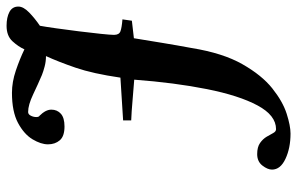

<svg xmlns="http://www.w3.org/2000/svg" viewBox="-176 -542 883 570"><g transform="rotate(-90 265.0 -257.5)"><path d="M473 -580Q470 -564 465.5 -532Q461 -500 456.5 -464Q452 -428 449 -399Q446 -370 446 -360Q446 -345 456.5 -341Q467 -337 492 -335L488 -307L436 -301Q429 -258 422 -215.5Q415 -173 407 -130Q392 -37 359 21Q326 79 287 110Q248 141 212 152.5Q176 164 153 164Q110 164 78 149Q46 134 46 109Q46 96 58 80.5Q70 65 92 65Q113 65 125 73.5Q137 82 143.5 93Q150 104 154.5 112.5Q159 121 166 121Q207 121 236.5 66Q266 11 285 -84.5Q304 -180 313 -300Q285 -302 251.5 -305Q218 -308 192 -309V-333L319 -341Q331 -423 348.5 -474Q366 -525 383 -562Q367 -562 352 -566Q337 -570 327 -574Q301 -585 269.5 -600Q238 -615 217 -615Q210 -615 206 -607Q202 -599 202 -591Q202 -583 206 -581Q224 -563 224 -546Q224 -529 212 -518Q200 -507 174 -507Q145 -507 133 -521Q121 -535 121 -556Q121 -577 136 -602Q151 -627 184.5 -645Q218 -663 274 -663Q306 -663 340 -651.5Q374 -640 403 -626Q411 -644 427 -661.5Q443 -679 473 -679Q498 -679 514 -670.5Q530 -662 530 -644Q530 -629 512.5 -612Q495 -595 473 -580Z"/></g></svg>

Font: Libertinus Serif SemiBold
Style: Italic
Weight: 600
Italic angle: -11.5°
Designer: Philipp H. Poll, Khaled Hosny
Foundry: Caleb Maclennan
Version: Version 7.051;RELEASE